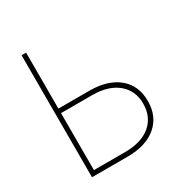

<svg xmlns="http://www.w3.org/2000/svg" viewBox="-165 -840 927 969"><g transform="rotate(-30 298.5 -355.5)"><path d="M120.6 -384.8H306.6Q410.6 -383.3 470.7 -332.8Q530.8 -282.2 530.8 -192.4Q530.8 -103.5 470.5 -52Q410.2 -0.5 302.7 0H94.2V-710.9H120.6ZM120.6 -358.4V-26.4H300.8Q397.5 -26.4 450.7 -71Q503.9 -115.7 503.9 -193.4Q503.9 -267.6 451.4 -312.5Q398.9 -357.4 305.2 -358.4Z"/></g></svg>

Font: Roboto Thin
Style: Regular
Weight: 250
Designer: Google
Version: Version 2.134; 2016